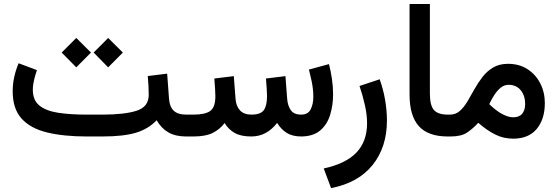

<svg xmlns="http://www.w3.org/2000/svg" viewBox="-20 -698 2851 982"><path d="M533.2 -503.9 608.4 -429.2 533.2 -353.5 459 -429.2ZM370.1 -503.9 445.3 -429.2 370.1 -353.5 295.4 -429.2ZM735.8 -309.1 835 -321.3 844.2 -195.8Q846.7 -153.3 867.7 -132.6Q888.7 -111.8 932.6 -111.8H944.3V0H932.6Q877.4 0 841.3 -20.8Q805.2 -41.5 781.2 -83Q739.3 -38.6 675.8 -19.3Q612.3 0 504.4 0H422.9Q304.7 0 220 -20.8Q135.3 -41.5 90.1 -91.8Q44.9 -142.1 44.9 -231.4Q44.9 -269.5 53.2 -305.9Q61.5 -342.3 75.2 -374.5L168.9 -339.4Q161.1 -316.9 154.5 -290Q147.9 -263.2 147.9 -238.8Q147.9 -185.5 181.6 -158.2Q215.3 -130.9 277.1 -121.3Q338.9 -111.8 422.9 -111.8H504.4Q616.7 -111.8 678.7 -131.6Q740.7 -151.4 740.7 -212.9Q740.7 -235.4 739.3 -261.2Q737.8 -287.1 735.8 -309.1Z M1265.1 0Q1211.9 0 1180.2 -18.1Q1148.4 -36.1 1128.9 -68.8Q1104 -36.1 1067.9 -18.1Q1031.7 0 969.7 0H924.8V-111.8H970.7Q1029.3 -111.8 1055.4 -130.6Q1081.5 -149.4 1081.5 -206.1Q1081.5 -218.3 1080.1 -242.7Q1078.6 -267.1 1076.2 -296.4L1175.8 -308.6L1184.6 -193.4Q1187 -156.2 1207 -134Q1227.1 -111.8 1266.1 -111.8Q1313 -111.8 1329.3 -134.8Q1345.7 -157.7 1345.7 -206.1Q1345.7 -217.8 1344.2 -242.4Q1342.8 -267.1 1340.3 -296.4L1439.9 -308.6L1448.7 -193.4Q1451.2 -158.2 1467 -135Q1482.9 -111.8 1520 -111.8Q1555.7 -111.8 1569.1 -138.9Q1582.5 -166 1582.5 -203.1Q1582.5 -242.2 1574 -282.2Q1565.4 -322.3 1560.1 -342.3L1662.6 -370.1Q1671.9 -334.5 1677.7 -294.7Q1683.6 -254.9 1683.6 -215.8Q1683.6 -159.7 1668.5 -110.4Q1653.3 -61 1617.7 -30.8Q1582 -0.5 1521 0Q1475.1 0 1445.8 -18.8Q1416.5 -37.6 1397.5 -69.3Q1371.1 -35.6 1338.4 -17.8Q1305.7 0 1265.1 0Z M1673.3 264.2 1635.7 163.6Q1749 139.2 1803.2 82Q1857.4 24.9 1857.4 -67.9Q1857.4 -110.8 1846.2 -160.6Q1835 -210.4 1818.8 -258.3L1921.9 -292.5Q1940.4 -241.2 1949.7 -186.8Q1959 -132.3 1959 -81.5Q1959 54.2 1886 145.5Q1813 236.8 1673.3 264.2Z M2074.7 -677.7H2178.7V-219.7Q2178.7 -158.7 2199.5 -135.3Q2220.2 -111.8 2270 -111.8H2282.2V0H2270Q2169.9 0 2122.3 -52.7Q2074.7 -105.5 2074.7 -214.8Z M2604.5 11.2Q2554.7 11.2 2512.2 -10.3Q2469.7 -31.7 2426.3 -69.8Q2396.5 -38.1 2367.4 -19Q2338.4 0 2284.2 0H2262.7V-111.8H2281.7Q2310.5 -111.8 2331.8 -130.6Q2353 -149.4 2370.6 -179Q2388.2 -208.5 2406.5 -241.7Q2424.8 -274.9 2447.8 -304.4Q2470.7 -334 2502.2 -352.8Q2533.7 -371.6 2578.1 -371.6Q2635.7 -371.6 2678 -344.2Q2720.2 -316.9 2743.4 -271.2Q2766.6 -225.6 2766.6 -170.9Q2766.6 -88.4 2725.1 -38.6Q2683.6 11.2 2604.5 11.2ZM2581.1 -264.2Q2558.6 -264.2 2540.3 -249Q2522 -233.9 2507.6 -211.2Q2493.2 -188.5 2482.4 -165.5Q2497.6 -150.4 2511.7 -139.4Q2525.9 -128.4 2539.1 -120.1Q2575.7 -98.1 2604.5 -98.1Q2636.2 -98.1 2651.1 -116.7Q2666 -135.3 2666 -166Q2666 -208 2643.6 -236.1Q2621.1 -264.2 2581.1 -264.2Z"/></svg>

Font: Vazirmatn UI FD Medium
Style: Regular
Weight: 500
Designer: Saber Rastikerdar
Foundry: Saber Rastikerdar
Version: Version 33.003